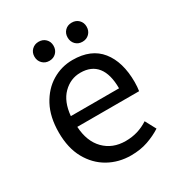

<svg xmlns="http://www.w3.org/2000/svg" viewBox="-159 -756 816 876"><g transform="rotate(-30 249.0 -317.5)"><path d="M279.3 12.2Q214.4 12.2 161.1 -17.8Q107.9 -47.9 76.4 -104.7Q44.9 -161.6 44.9 -243.2Q44.9 -324.7 75.4 -381.8Q106 -439 155.8 -469Q205.6 -499 264.2 -499Q361.8 -499 410.9 -437.7Q460 -376.5 460 -270Q460 -256.8 459 -244.9Q458 -232.9 456.5 -223.6H130.9Q135.3 -145 178.7 -101.1Q222.2 -57.1 290.5 -57.1Q324.2 -57.1 353.5 -65.9Q382.8 -74.7 409.7 -92.3L439.9 -36.1Q408.2 -15.6 368.4 -1.7Q328.6 12.2 279.3 12.2ZM129.9 -280.8H383.8Q383.8 -355 354 -392.8Q324.2 -430.7 266.1 -430.7Q213.9 -430.7 175.3 -392.3Q136.7 -354 129.9 -280.8ZM171.9 -547.9Q150.4 -547.9 136 -562.3Q121.6 -576.7 121.6 -598.6Q121.6 -620.1 136 -634.3Q150.4 -648.4 171.9 -648.4Q193.8 -648.4 208 -634.3Q222.2 -620.1 222.2 -598.6Q222.2 -576.7 208 -562.3Q193.8 -547.9 171.9 -547.9ZM346.2 -547.9Q324.2 -547.9 310.3 -562.3Q296.4 -576.7 296.4 -598.6Q296.4 -620.1 310.3 -634.3Q324.2 -648.4 346.2 -648.4Q368.2 -648.4 382.3 -634.3Q396.5 -620.1 396.5 -598.6Q396.5 -576.7 382.3 -562.3Q368.2 -547.9 346.2 -547.9Z"/></g></svg>

Font: Varta Light Medium
Style: Regular
Weight: 500
Version: Version 1.004